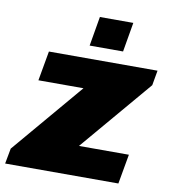

<svg xmlns="http://www.w3.org/2000/svg" viewBox="-107 -790 762 860"><g transform="rotate(10 274.0 -360.0)"><path d="M-26 0 -13 -70 261 -393H56L80 -528H574L562 -460L286 -135H513L489 0ZM255 -586 278 -720H430L407 -586Z"/></g></svg>

Font: Archivo SemiBold Black
Style: Italic
Weight: 900
Italic angle: -10°
Version: Version 2.001